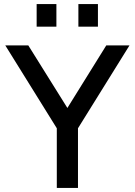

<svg xmlns="http://www.w3.org/2000/svg" viewBox="-20 -923 662 943"><path d="M332 -359H290L502 -700H616L363 -293V0H259V-293L6 -700H119ZM365 -792V-903H461V-792ZM160 -792V-903H257V-792Z"/></svg>

Font: SUSE Medium
Style: Regular
Weight: 500
Designer: Rene Bieder
Foundry: SUSE
Version: Version 1.000